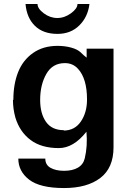

<svg xmlns="http://www.w3.org/2000/svg" viewBox="-20 -743 652 962"><path d="M368.2 -723.1H428.2Q420.4 -658.2 377.4 -615.7Q334.5 -573.2 268.1 -573.2Q196.3 -573.2 155 -613.5Q113.8 -653.8 107.9 -723.1H168Q168 -699.7 199.5 -676.3Q231 -652.8 267.1 -652.8Q303.2 -652.8 335.7 -676.5Q368.2 -700.2 368.2 -723.1ZM44.9 -243.2 46.9 -242.2Q46.9 -321.3 70.8 -381.6Q94.7 -441.9 145.5 -477.5Q196.3 -513.2 268.1 -513.2Q305.2 -513.2 336.4 -504.6Q367.7 -496.1 383.8 -481Q398.4 -466.3 414.1 -454.1V-499H548.8V-4.9Q548.8 98.1 482.7 148.7Q416.5 199.2 300.8 199.2Q180.7 199.2 126 157.2Q71.8 115.2 71.8 51.8H207Q207 83.5 233.6 98.1Q260.3 112.8 300.8 112.8Q343.8 112.8 370.6 96.9Q397.5 81.1 404.8 49.8Q419.4 -11.2 413.1 -83Q348.1 -1 274.9 -1Q187.5 -1 133.3 -41.5Q79.1 -82 57.1 -153.8Q44.9 -197.3 44.9 -243.2ZM299.8 -90.8 298.8 -88.9Q354.5 -88.9 385.3 -134.3Q416 -179.7 416 -244.1Q416 -349.1 371.1 -397.9Q345.2 -426.8 305.2 -426.8Q242.7 -426.8 211.9 -372.1Q181.2 -317.9 181.2 -242.2Q181.2 -174.3 210.4 -132.6Q239.7 -90.8 299.8 -90.8Z"/></svg>

Font: Perun
Style: Bold
Weight: 700
Foundry: Copyright (c) Stefan Peev, Context Ltd, 2016
Version: Version 1.0000